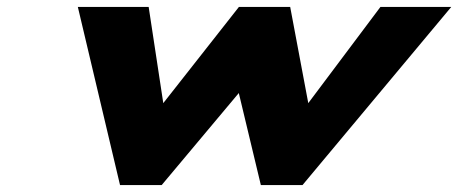

<svg xmlns="http://www.w3.org/2000/svg" viewBox="-20 -533 1320 553"><path d="M445.7 0 667.8 -265 731.3 0H851.3L1279.7 -513H1075.7L867.9 -236L815.8 -513H668.1L450.3 -236L408.2 -513H204.2L325.7 0Z"/></svg>

Font: Hussar
Style: BdSuprExtOblThree
Weight: 700
Foundry: Cannot Into Space Fonts
Version: Version 2.00